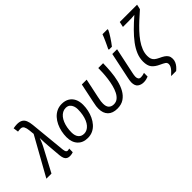

<svg xmlns="http://www.w3.org/2000/svg" viewBox="-83 -1540 2477 2477"><g transform="rotate(-45 1155.5 -302.0)"><path d="M373 10Q346 10 327 0.5Q308 -9 297 -31.5Q286 -54 282 -93L266 -282Q263 -314 261 -354.5Q259 -395 259 -432Q253 -415 246.5 -398.5Q240 -382 233 -366.5Q226 -351 218.5 -335.5Q211 -320 203 -305L41 0H-52L241 -525L234 -595Q230 -639 216 -666Q202 -693 167 -693Q154 -693 142 -691.5Q130 -690 119 -688L109 -758Q123 -761 141 -763.5Q159 -766 177 -766Q226 -766 254 -749Q282 -732 296 -698.5Q310 -665 315 -613L364 -114Q366 -98 370 -86Q374 -74 381.5 -67.5Q389 -61 399 -61Q405 -61 414 -62.5Q423 -64 431 -67L430 -1Q420 3 404 6.5Q388 10 373 10Z M698 8Q611 8 560.5 -46.5Q510 -101 510 -195Q510 -244 520.5 -294Q531 -344 552 -388.5Q573 -433 604.5 -468Q636 -503 677.5 -523Q719 -543 770 -543Q829 -543 871 -518Q913 -493 935.5 -447.5Q958 -402 958 -339Q958 -290 947.5 -240.5Q937 -191 916 -146.5Q895 -102 864 -67Q833 -32 791.5 -12Q750 8 698 8ZM705 -65Q732 -65 756.5 -77.5Q781 -90 801.5 -113.5Q822 -137 837 -171.5Q852 -206 860.5 -250.5Q869 -295 869 -348Q869 -377 859 -405Q849 -433 827.5 -451.5Q806 -470 769 -470Q738 -470 711.5 -455.5Q685 -441 664 -415.5Q643 -390 628.5 -355Q614 -320 606.5 -279Q599 -238 599 -193Q599 -132 626.5 -98.5Q654 -65 705 -65Z M1236 10Q1151 10 1106 -35.5Q1061 -81 1061 -163Q1061 -184 1063.5 -206.5Q1066 -229 1076 -273L1131 -536H1219L1164 -276Q1154 -232 1151.5 -209.5Q1149 -187 1149 -169Q1149 -113 1174.5 -87.5Q1200 -62 1243 -62Q1285 -62 1315 -86.5Q1345 -111 1365.5 -152Q1386 -193 1399 -244Q1412 -295 1419 -348.5Q1426 -402 1428.5 -451Q1431 -500 1431 -536H1519Q1518 -465 1511.5 -388.5Q1505 -312 1488 -241Q1471 -170 1439.5 -113.5Q1408 -57 1358.5 -23.5Q1309 10 1236 10Z M1718 10Q1668 10 1634.5 -15.5Q1601 -41 1601 -105Q1601 -121 1604.5 -139.5Q1608 -158 1612 -180L1687 -536H1774L1698 -177Q1695 -163 1692.5 -147Q1690 -131 1690 -117Q1690 -93 1700.5 -77.5Q1711 -62 1737 -62Q1754 -62 1769.5 -65.5Q1785 -69 1804 -75L1803 -8Q1790 -2 1765.5 4Q1741 10 1718 10ZM1695 -620Q1704 -638 1715.5 -662Q1727 -686 1738.5 -711.5Q1750 -737 1760.5 -761.5Q1771 -786 1778 -806H1870V-792Q1864 -777 1850.5 -754Q1837 -731 1820 -704.5Q1803 -678 1784.5 -652Q1766 -626 1750 -606H1695Z M2022 202Q2052 175 2071.5 153.5Q2091 132 2101 112Q2111 92 2111 72Q2111 45 2089 30.5Q2067 16 2027 -2Q1960 -32 1929 -72Q1898 -112 1898 -187Q1898 -251 1923.5 -313Q1949 -375 1995.5 -437Q2042 -499 2105.5 -562.5Q2169 -626 2245 -692Q2223 -689 2194 -687.5Q2165 -686 2129 -686H2031L2047 -760H2363L2348 -693Q2294 -646 2242 -598Q2190 -550 2144 -501Q2098 -452 2063 -402Q2028 -352 2008 -301.5Q1988 -251 1988 -200Q1988 -166 1997 -143Q2006 -120 2026 -103.5Q2046 -87 2080 -71Q2116 -55 2142 -38Q2168 -21 2182 2Q2196 25 2196 60Q2196 89 2184.5 115Q2173 141 2154.5 162.5Q2136 184 2114 202Z"/></g></svg>

Font: Noto Sans Display
Style: Italic
Weight: 400
Italic angle: -12°
Designer: Monotype Design Team
Foundry: Monotype Imaging Inc.
Version: Version 2.003